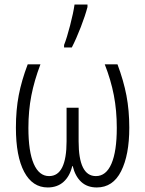

<svg xmlns="http://www.w3.org/2000/svg" viewBox="-20 -815 639 845"><path d="M549 -253Q549 -133 513 -61.5Q477 10 406 10Q364 10 337.5 -14.5Q311 -39 300 -84H298Q287 -39 259.5 -14.5Q232 10 190 10Q123 10 86.5 -58.5Q50 -127 50 -253Q50 -331 62.5 -396Q75 -461 102 -532H158Q131 -461 118 -394.5Q105 -328 105 -252Q105 -148 128.5 -94Q152 -40 196 -40Q235 -40 254 -79Q273 -118 273 -193V-341H326V-193Q326 -40 402 -40Q447 -40 470.5 -94.5Q494 -149 494 -252Q494 -329 481 -396Q468 -463 441 -532H497Q524 -460 536.5 -394.5Q549 -329 549 -253ZM262 -617Q274 -647 288.5 -703Q303 -759 308 -795H365V-784Q355 -746 335.5 -695.5Q316 -645 296 -606H262Z"/></svg>

Font: Noto Sans Display Light Narrow
Style: Regular
Weight: 300
Width: 4
Designer: Monotype Design team
Foundry: Monotype Imaging Inc.
Version: Version 1.000